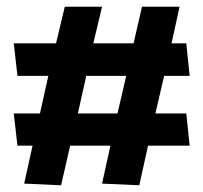

<svg xmlns="http://www.w3.org/2000/svg" viewBox="-20 -537 606 572"><path d="M515 -517 491 -408H535L545 -311H469L443 -199H535L545 -103H421L395 15L284 10L309 -103H189L162 15L52 10L77 -103H32L21 -199H99L124 -311H32L21 -408H147L173 -517H284L258 -408H378L403 -517ZM237 -311 212 -199H330L356 -311Z"/></svg>

Font: Palanquin Dark
Style: Regular
Weight: 400
Designer: Pria Ravichandran
Version: Version 1.001